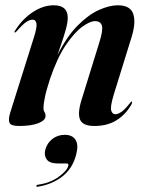

<svg xmlns="http://www.w3.org/2000/svg" viewBox="-20 -468 554 727"><path d="M36 -345Q32.5 -346 37 -352Q64.5 -396 104 -422Q143.5 -448 183.5 -448Q236.5 -448 236.5 -401Q236.5 -382.5 229.2 -356.5Q222 -330.5 212.8 -304.2Q203.5 -278 197.5 -259Q233 -330 274 -371.2Q315 -412.5 354.5 -430.2Q394 -448 426 -448Q473 -448 484.2 -416Q495.5 -384 478.5 -328.5L410.5 -109Q397 -64 401 -49.8Q405 -35.5 417 -35.5Q427 -35.5 440 -44.5Q453 -53.5 471.5 -77Q476.5 -84 478.5 -83.5Q482.5 -82.5 477.5 -72.5Q457.5 -36 422.5 -13.5Q387.5 9 337.5 9Q293.5 9 283.2 -15Q273 -39 288.5 -89L356 -307Q371 -354.5 365.8 -371.2Q360.5 -388 339.5 -388Q321 -388 291.2 -366.5Q261.5 -345 229 -297Q196.5 -249 169.5 -169.5Q155.5 -127 150 -99.8Q144.5 -72.5 144.5 -59Q144.5 -49.5 148.5 -43.8Q152.5 -38 152.5 -29Q152.5 -12.5 125.8 -1.8Q99 9 52 9Q21.5 9 16 -3Q10.5 -15 19 -42.5L107 -322Q120.5 -363.5 118.2 -378.5Q116 -393.5 103 -393.5Q92.5 -393.5 79 -384.5Q65.5 -375.5 43 -349.5Q38.5 -344.5 36 -345ZM200 151Q167.5 151 156.8 135.5Q146 120 151.5 99Q158 74 178.2 58.2Q198.5 42.5 225 42.5Q254.5 42.5 266.2 61.8Q278 81 268.5 117Q255.5 169 216.5 199.8Q177.5 230.5 123 239Q117.5 240 117.5 236.5Q118 232.5 122.5 231.5Q169 225.5 201.5 202Q234 178.5 238.5 160Q241 151 232.5 151Z"/></svg>

Font: Fraunces 144pt SemiBold
Style: Italic
Weight: 600
Italic angle: -16°
Version: Version 1.000;[0bf87f6ff]